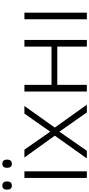

<svg xmlns="http://www.w3.org/2000/svg" viewBox="406 -1178 760 1636"><g transform="rotate(-90 786.0 -360.0)"><path d="M144 0H88V-532H144ZM-12 -680Q-12 -720 22 -720Q58 -720 58 -680Q58 -639 22 -639Q-12 -639 -12 -680ZM174 -680Q174 -720 208 -720Q244 -720 244 -680Q244 -639 208 -639Q174 -639 174 -680Z M448 -273 262 -532H329L482 -312L636 -532H701L517 -273L712 0H646L482 -234L319 0H254Z M881 -532V-301H1207V-532H1264V0H1207V-252H881V0H824V-532Z M1496 0H1440V-532H1496Z"/></g></svg>

Font: BC Sans Light
Style: Regular
Weight: 300
Designer: Monotype Design Team
Foundry: Monotype Imaging Inc.
Version: Version 2.000;GOOG;noto-source:20170915:90ef993387c0